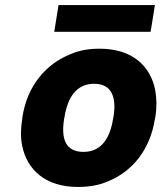

<svg xmlns="http://www.w3.org/2000/svg" viewBox="-20 -731 640 761"><path d="M68 -259C62 -221 61 -186 68 -153C87 -59 159 10 289 10C330 10 370 4 405 -11C504 -50 575 -137 594 -260L596 -269C602 -307 601 -342 595 -375C576 -469 505 -538 375 -538C334 -538 296 -532 261 -517C162 -478 88 -391 69 -268ZM195 -605H577L594 -711H212ZM234 -259 236 -269C248 -343 282 -399 353 -399C424 -399 442 -344 430 -269L428 -259C416 -184 382 -129 311 -129C238 -129 222 -183 234 -259Z"/></svg>

Font: Asimov Pro
Style: UltObl
Weight: 900
Designer: Google
Version: Version 2.000980; 2014